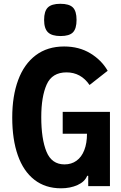

<svg xmlns="http://www.w3.org/2000/svg" viewBox="-20 -981 640 1012"><path d="M44.5 -361.5Q44.5 -475 75.8 -559.2Q107 -643.5 168.5 -689.8Q230 -736 318 -736Q396.5 -736 455.8 -700.2Q515 -664.5 547.5 -608L452 -533Q406.5 -599.5 330.5 -599.5Q254.5 -599.5 226 -535.5Q197.5 -471.5 197.5 -364Q197.5 -248.5 225 -181.5Q252.5 -114.5 320 -114.5Q356.5 -114.5 383.2 -133.8Q410 -153 424.2 -189.5Q438.5 -226 438.5 -276H310.5V-391.5H559.5V0H445V-54.5H439.5Q427 -23 388.8 -5.8Q350.5 11.5 301.5 11.5Q219 11.5 161.2 -33.5Q103.5 -78.5 74 -162.2Q44.5 -246 44.5 -361.5ZM212.5 -876Q212.5 -922 232.2 -941.5Q252 -961 298 -961Q344.5 -961 364 -941.8Q383.5 -922.5 383.5 -876Q383.5 -830 364.5 -810.5Q345.5 -791 299.5 -791Q253 -791 232.8 -810.8Q212.5 -830.5 212.5 -876Z"/></svg>

Font: JuliaMono ExtraBold
Style: Regular
Weight: 800
Monospace: yes
Designer: cormullion
Foundry: corm
Version: Version 0.055; ttfautohint (v1.8.4)